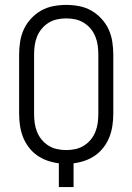

<svg xmlns="http://www.w3.org/2000/svg" viewBox="-20 -763 540 783"><path d="M220 0V-97Q196 -100 173 -108Q150 -116 130.5 -130Q111 -144 96.5 -163.5Q82 -183 73.5 -205Q65 -227 61.5 -251Q58 -275 58 -299V-540Q58 -566 62 -592.5Q66 -619 77 -643Q88 -667 106.5 -687Q125 -707 148 -720Q171 -733 197.5 -738Q224 -743 250 -743Q276 -743 302.5 -738Q329 -733 352 -720Q375 -707 393.5 -687Q412 -667 423 -643Q434 -619 438 -592.5Q442 -566 442 -540V-299Q442 -275 438.5 -251Q435 -227 426.5 -205Q418 -183 403.5 -163.5Q389 -144 369.5 -130Q350 -116 327 -108Q304 -100 280 -97V0ZM250 -151Q269 -151 287.5 -155Q306 -159 322 -169Q338 -179 350 -193.5Q362 -208 369 -225.5Q376 -243 378.5 -261.5Q381 -280 381 -299V-540Q381 -559 378.5 -577.5Q376 -596 369 -613.5Q362 -631 350 -645.5Q338 -660 322 -670Q306 -680 287.5 -684Q269 -688 250 -688Q231 -688 212.5 -684Q194 -680 178 -670Q162 -660 150 -645.5Q138 -631 131 -613.5Q124 -596 121.5 -577.5Q119 -559 119 -540V-299Q119 -280 121.5 -261.5Q124 -243 131 -225.5Q138 -208 150 -193.5Q162 -179 178 -169Q194 -159 212.5 -155Q231 -151 250 -151Z"/></svg>

Font: Iosevka Fixed SS04 Light
Style: Regular
Weight: 300
Monospace: yes
Designer: Belleve Invis
Foundry: Belleve Invis
Version: Version 32.5.0